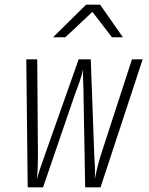

<svg xmlns="http://www.w3.org/2000/svg" viewBox="-20 -805 640 825"><path d="M99 0 93 -550H140L143 -141Q143 -104 142 -80Q141 -56 139 -35Q144 -56 152 -79.5Q160 -103 173 -140L318 -550H370L385 -140Q387 -106 388 -82Q389 -58 387 -35Q392 -57 397.5 -82Q403 -107 414 -141L547 -550H593L412 0H346L339 -391Q339 -418 337.5 -451.5Q336 -485 337 -507Q333 -485 321 -451.5Q309 -418 299 -391L165 0ZM208 -645 350 -785H410L508 -645H461L377 -754L261 -645Z"/></svg>

Font: JetBrains Mono NL Thin
Style: Italic
Weight: 100
Italic angle: -9°
Monospace: yes
Designer: Philipp Nurullin, Konstantin Bulenkov
Foundry: JetBrains
Version: Version 2.305; ttfautohint (v1.8.4.7-5d5b)